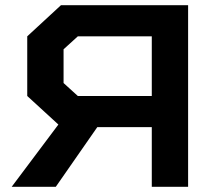

<svg xmlns="http://www.w3.org/2000/svg" viewBox="-20 -720 830 740"><path d="M205 -240 85 -350V-580L215 -700H705V0H565V-230H355L195 0H25ZM280 -580 225 -530V-400L280 -350H565V-580Z"/></svg>

Font: Squares Bold
Style: Regular
Weight: 400
Designer: Typetype
Foundry: Typetype
Version: Version 001.000